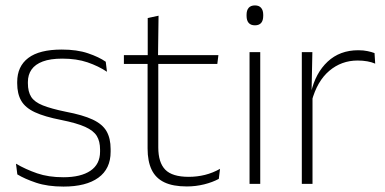

<svg xmlns="http://www.w3.org/2000/svg" viewBox="-20 -679 1422 709"><path d="M214.5 10Q156 10 113.5 -4.2Q71 -18.5 44 -35L39 -74.5Q75 -53.5 117 -39Q159 -24.5 214 -24.5Q278.5 -24.5 314 -48.5Q349.5 -72.5 349.5 -119V-127Q349.5 -157 337.5 -176.8Q325.5 -196.5 294.5 -210.5Q263.5 -224.5 206 -236Q144.5 -248 109 -264.5Q73.5 -281 58.5 -306.8Q43.5 -332.5 43.5 -371.5V-376Q43.5 -434 84.5 -465Q125.5 -496 208 -496Q264.5 -496 305 -482.2Q345.5 -468.5 370.5 -451L375 -414Q343.5 -435 303.2 -448.8Q263 -462.5 210 -462.5Q166 -462.5 138 -452Q110 -441.5 96.5 -422.2Q83 -403 83 -376V-371.5Q83 -340.5 95.2 -321.2Q107.5 -302 138.2 -289.8Q169 -277.5 222.5 -266.5Q286 -254.5 322.2 -237.5Q358.5 -220.5 373.5 -194.2Q388.5 -168 388.5 -128.5V-118.5Q388.5 -55.5 343.2 -22.8Q298 10 214.5 10Z M670 9.5Q618.5 9.5 586.8 -5.8Q555 -21 540 -52.2Q525 -83.5 525 -130.5V-459H564.5V-134.5Q564.5 -79 590.2 -52.5Q616 -26 677 -26Q707.5 -26 736.8 -33.2Q766 -40.5 792.5 -55.5L788 -18.5Q765 -6 733.8 1.8Q702.5 9.5 670 9.5ZM437.5 -443V-475.5H786.5L782.5 -443ZM525.5 -469.5V-612.5L565.5 -621L563.5 -469.5Z M901.5 0V-486.5H941V0ZM921.5 -585.5Q906 -585.5 898.2 -594.5Q890.5 -603.5 890.5 -620.5V-624.5Q890.5 -641 898.2 -650Q906 -659 921.5 -659Q936.5 -659 944.2 -650Q952 -641 952 -624.5V-620.5Q952 -603 944.2 -594.2Q936.5 -585.5 921.5 -585.5Z M1131 -305 1118 -334 1128.5 -337.5Q1145 -409.5 1190 -451.5Q1235 -493.5 1303 -493.5Q1322.5 -493.5 1337.5 -490.2Q1352.5 -487 1363 -483L1365.5 -444Q1353 -449.5 1336.5 -452.5Q1320 -455.5 1300.5 -455.5Q1241 -455.5 1196 -417.5Q1151 -379.5 1131 -305ZM1094.5 0V-486.5H1133.5L1130.5 -338L1134 -334.5V0Z"/></svg>

Font: Anek Tamil Medium ExtraLight
Style: Regular
Weight: 250
Version: Version 1.003